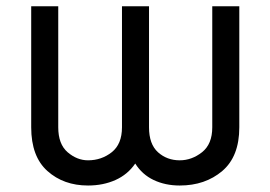

<svg xmlns="http://www.w3.org/2000/svg" viewBox="-20 -565 838 595"><path d="M536.9 9.9Q492.2 9.9 456.3 -7.1Q420.5 -24.1 399.1 -58.2Q375.7 -24.1 337.7 -7.1Q299.7 9.9 252.8 9.9Q177.2 9.9 127 -35Q76.7 -79.9 76.7 -170.5V-545.5H160.5V-170.5Q160.5 -118.3 189.6 -93.2Q218.8 -68.2 252.8 -68.2Q294.4 -68.2 326.2 -93.2Q358 -118.3 358 -170.5V-545.5H441.8V-170.5Q441.8 -118.3 469.6 -93.2Q497.5 -68.2 536.9 -68.2Q574.2 -68.2 606 -93.2Q637.8 -118.3 637.8 -170.5V-545.5H721.6V-170.5Q721.6 -79.9 668.7 -35Q615.8 9.9 536.9 9.9Z"/></svg>

Font: Linik Sans
Style: Regular
Weight: 400
Designer: Rasmus Andersson (font), Marc Monis (original base), Kil Hyung-jin (Pretendard portions), Cristiano Sobral (main changes
Foundry: rsms
Version: Version 3.018;May 31, 2022;FontCreator 14.0.0.2814 64-bit; t